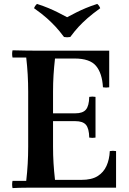

<svg xmlns="http://www.w3.org/2000/svg" viewBox="-20 -959 658 981"><path d="M44 2Q40 -17 44 -35H114Q119 -78 121.5 -121.5Q124 -165 124 -210V-490Q124 -535 121.5 -578.5Q119 -622 114 -665H44Q40 -684 44 -702Q79 -701 116.5 -700.5Q154 -700 188 -700H538V-513Q522 -510 506 -513Q502 -585 470.5 -622.5Q439 -660 361 -660H261Q256 -615 253.5 -575Q251 -535 251 -490V-210Q251 -165 253.5 -125Q256 -85 261 -40H396Q448 -40 478.5 -59Q509 -78 524 -111Q539 -144 541 -187Q557 -190 573 -187V0H188Q154 0 116.5 0Q79 0 44 2ZM436 -256Q435 -303 419 -321.5Q403 -340 365 -340H188V-380H365Q403 -380 419 -399Q435 -418 436 -464Q452 -467 468 -464V-256Q452 -253 436 -256ZM477 -939Q488 -929 492 -917Q452 -888 427 -866Q402 -844 382 -822.5Q362 -801 339 -770Q323 -767 307 -770Q284 -801 264 -822.5Q244 -844 219.5 -866Q195 -888 154 -917Q158 -929 169 -939Q203 -928 228 -917.5Q253 -907 275 -896Q297 -885 323 -871Q349 -885 371 -896Q393 -907 418 -917.5Q443 -928 477 -939Z"/></svg>

Font: Poltawski Nowy Medium
Style: Regular
Weight: 500
Version: Version 1.001;gftools[0.9.25]